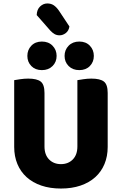

<svg xmlns="http://www.w3.org/2000/svg" viewBox="-20 -1071 704 1109"><path d="M332 18Q269 18 219 1Q169 -16 134 -47.5Q99 -79 80.5 -123.5Q62 -168 62 -222V-608Q74 -610 97 -613.5Q120 -617 143 -617Q193 -617 215 -600Q237 -583 237 -534V-225Q237 -177 263.5 -150Q290 -123 332 -123Q374 -123 400.5 -150Q427 -177 427 -225V-608Q439 -610 462 -613.5Q485 -617 508 -617Q558 -617 580 -600Q602 -583 602 -534V-222Q602 -168 583.5 -123.5Q565 -79 530 -47.5Q495 -16 445 1Q395 18 332 18ZM307 -748Q307 -713 283.5 -689.5Q260 -666 222 -666Q184 -666 161 -689.5Q138 -713 138 -748Q138 -783 161 -807Q184 -831 222 -831Q260 -831 283.5 -807Q307 -783 307 -748ZM522 -748Q522 -713 499 -689.5Q476 -666 438 -666Q400 -666 376.5 -689.5Q353 -713 353 -748Q353 -783 376.5 -807Q400 -831 438 -831Q476 -831 499 -807Q522 -783 522 -748ZM192 -984Q193 -1016 211.5 -1033.5Q230 -1051 253 -1051Q275 -1051 290.5 -1040.5Q306 -1030 320 -1010L381 -918Q377 -893 360 -880Q343 -867 324 -867Q308 -867 295.5 -874Q283 -881 270 -895Z"/></svg>

Font: Baloo Paaji 2 ExtraBold
Style: Regular
Weight: 800
Designer: Shuchita Grover, Noopur Datye and Ek Type
Foundry: Ek Type
Version: Version 1.640;hotconv 1.0.111;makeotfexe 2.5.65597; ttfautoh